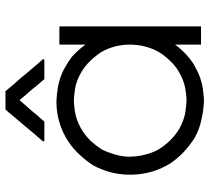

<svg xmlns="http://www.w3.org/2000/svg" viewBox="-52 -692 763 699"><g transform="rotate(-90 329.5 -342.5)"><path d="M314.5 -653.3Q306.6 -644.5 298.8 -634.8Q291 -626 283.2 -617.2Q276.4 -609.4 270.5 -602.5Q263.7 -594.7 257.8 -586.9Q252.9 -581.1 247.1 -575.2Q242.2 -568.4 236.3 -562.5Q235.4 -562.5 235.4 -562.5Q234.4 -562.5 233.4 -562.5Q226.6 -562.5 220.7 -562.5Q213.9 -562.5 207 -562.5Q203.1 -562.5 198.2 -562.5Q194.3 -562.5 189.5 -562.5Q183.6 -562.5 177.7 -562.5Q171.9 -562.5 166 -562.5Q165 -564.5 164.1 -567.4Q166 -569.3 170.9 -575.2Q182.6 -588.9 195.3 -603.5Q207 -618.2 219.7 -632.8Q228.5 -642.6 236.3 -652.3Q245.1 -662.1 252.9 -671.9Q259.8 -680.7 266.6 -688.5Q273.4 -696.3 280.3 -704.1Q281.2 -704.1 282.2 -704.1Q283.2 -704.1 284.2 -704.1Q291 -704.1 297.9 -704.1Q304.7 -704.1 311.5 -704.1Q315.4 -704.1 320.3 -704.1Q325.2 -704.1 329.1 -704.1Q334 -704.1 337.9 -704.1Q342.8 -704.1 346.7 -704.1Q347.7 -704.1 347.7 -703.1Q348.6 -702.1 348.6 -702.1Q361.3 -687.5 373 -672.9Q385.7 -658.2 398.4 -644.5Q406.2 -633.8 415 -624Q422.9 -614.3 431.6 -604.5Q439.5 -594.7 447.3 -585.9Q456.1 -576.2 463.9 -567.4Q462.9 -565.4 461.9 -562.5Q458 -562.5 451.2 -562.5Q444.3 -562.5 438.5 -562.5Q431.6 -562.5 425.8 -562.5Q420.9 -562.5 416 -562.5Q412.1 -562.5 407.2 -562.5Q403.3 -562.5 399.4 -562.5Q394.5 -562.5 390.6 -562.5Q390.6 -563.5 389.6 -563.5Q388.7 -564.5 388.7 -565.4Q379.9 -576.2 370.1 -586.9Q361.3 -597.7 352.5 -608.4Q345.7 -616.2 339.8 -623Q333 -630.9 327.1 -637.7Q325.2 -640.6 323.2 -642.6Q321.3 -645.5 318.4 -647.5Q317.4 -649.4 316.4 -650.4Q315.4 -652.3 314.5 -653.3ZM516.6 -413.1Q516.6 -419.9 516.6 -427.7Q516.6 -434.6 516.6 -441.4Q516.6 -450.2 516.6 -460Q516.6 -468.8 516.6 -477.5Q516.6 -485.4 516.6 -492.2Q516.6 -500 516.6 -507.8Q518.6 -507.8 520.5 -507.8Q522.5 -507.8 524.4 -507.8Q526.4 -507.8 528.3 -507.8Q529.3 -507.8 531.2 -507.8Q535.2 -507.8 539.1 -507.8Q543 -507.8 547.9 -507.8Q551.8 -507.8 555.7 -507.8Q559.6 -507.8 563.5 -507.8Q568.4 -507.8 573.2 -507.8Q578.1 -507.8 583 -507.8Q583 -505.9 583 -503.9Q583 -502 583 -500Q583 -443.4 583 -386.7Q583 -329.1 583 -272.5Q583 -233.4 583 -194.3Q583 -155.3 583 -116.2Q583 -85.9 583 -54.7Q583 -23.4 583 7.8Q581.1 7.8 579.1 7.8Q577.1 7.8 575.2 7.8Q569.3 7.8 563.5 7.8Q557.6 7.8 551.8 7.8Q547.9 7.8 543.9 7.8Q540 7.8 536.1 7.8Q531.2 7.8 526.4 7.8Q521.5 7.8 516.6 7.8Q516.6 5.9 516.6 3.9Q516.6 2 516.6 0Q516.6 -12.7 516.6 -25.4Q516.6 -38.1 516.6 -51.8Q516.6 -60.5 516.6 -69.3Q516.6 -78.1 516.6 -86.9Q505.9 -71.3 493.2 -58.6Q481.4 -45.9 466.8 -34.2Q451.2 -21.5 433.6 -12.7Q417 -2.9 398.4 3.9Q369.1 13.7 346.7 15.6Q324.2 18.6 309.6 18.6Q273.4 16.6 241.2 8.8Q208 2 176.8 -15.6Q149.4 -33.2 126 -54.7Q103.5 -76.2 85 -102.5Q44.9 -167 43 -243.2Q43 -247.1 43 -251Q43 -322.3 77.1 -384.8Q94.7 -412.1 116.2 -434.6Q137.7 -458 164.1 -475.6Q197.3 -497.1 233.4 -507.8Q269.5 -518.6 309.6 -518.6Q334 -517.6 358.4 -513.7Q381.8 -509.8 405.3 -501Q423.8 -494.1 440.4 -483.4Q457 -473.6 472.7 -461.9Q484.4 -451.2 495.1 -439.5Q505.9 -427.7 515.6 -414.1Q516.6 -414.1 516.6 -414.1Q516.6 -413.1 516.6 -413.1ZM108.4 -250Q108.4 -246.1 109.4 -242.2Q109.4 -238.3 109.4 -234.4Q111.3 -210.9 118.2 -188.5Q124 -166 135.7 -145.5Q150.4 -122.1 168.9 -103.5Q187.5 -85 210 -71.3Q244.1 -52.7 273.4 -48.8Q302.7 -44.9 313.5 -44.9Q343.8 -45.9 371.1 -52.7Q398.4 -60.5 424.8 -77.1Q445.3 -90.8 460.9 -108.4Q477.5 -126 490.2 -146.5Q516.6 -195.3 516.6 -251Q516.6 -307.6 489.3 -355.5Q474.6 -377.9 456.1 -396.5Q438.5 -415 415 -428.7Q381.8 -447.3 353.5 -451.2Q324.2 -455.1 313.5 -455.1Q282.2 -454.1 254.9 -447.3Q227.5 -439.5 201.2 -422.9Q180.7 -409.2 164.1 -391.6Q148.4 -374 134.8 -353.5Q126 -335.9 117.2 -307.6Q108.4 -279.3 108.4 -250Z"/></g></svg>

Font: LeFont
Style: Light
Weight: 300
Designer: Leryon MEDIA
Version: Version 1.0